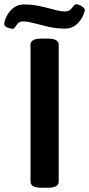

<svg xmlns="http://www.w3.org/2000/svg" viewBox="-50 -884 420 906"><path d="M148 2Q119 2 106.5 -5.5Q94 -13 94 -27V-673Q94 -687 106.5 -694.5Q119 -702 148 -702H173Q202 -702 214.5 -694.5Q227 -687 227 -673V-27Q227 -13 214.5 -5.5Q202 2 173 2ZM8 -748Q1 -748 -14.5 -754Q-30 -760 -30 -770Q-30 -777 -28 -784Q-26 -791 -24 -796Q5 -863 63 -863Q102 -863 138.5 -855Q175 -847 205.5 -838.5Q236 -830 257 -830Q273 -830 282 -838.5Q291 -847 297 -855.5Q303 -864 310 -864Q320 -864 335 -855Q350 -846 350 -837Q350 -829 341 -808Q328 -782 307.5 -765.5Q287 -749 257 -749Q217 -749 179.5 -757.5Q142 -766 110.5 -774.5Q79 -783 59 -783Q43 -783 35 -774Q27 -765 21.5 -756.5Q16 -748 8 -748Z"/></svg>

Font: Asap Expanded SemiBold
Style: Regular
Weight: 600
Width: 7
Designer: Pablo Cosgaya
Foundry: Omnibus-Type
Version: Version 3.001; ttfautohint (v1.8.4.7-5d5b)